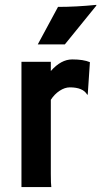

<svg xmlns="http://www.w3.org/2000/svg" viewBox="-20 -762 413 782"><path d="M187 -54.7Q187 -12.7 189 0H67.4V-510.3H187V-472.7Q228.5 -520 274.2 -520Q319.8 -520 346.2 -508.8L337.4 -377.4L335.4 -376Q318.4 -406.2 264.6 -406.2Q244.1 -406.2 222.9 -392.3Q201.7 -378.4 187 -355.5ZM216.3 -733.9Q289.6 -733.9 372.6 -742.2L372.1 -738.8L244.1 -581.1H133.8Z"/></svg>

Font: Hammersmith One
Style: Regular
Weight: 400
Designer: Nicole Fally
Foundry: Nicole Fally
Version: Version 1.003